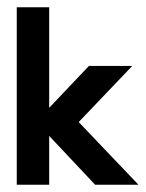

<svg xmlns="http://www.w3.org/2000/svg" viewBox="-20 -507 400 527"><path d="M26 0H115V-134L241 0H360L196 -172L343 -326H224L115 -211V-487H26Z"/></svg>

Font: Rabbid Highway Sign II Hop
Style: Regular
Weight: 400
Foundry: Cannot Into Space Fonts
Version: Version 0.277